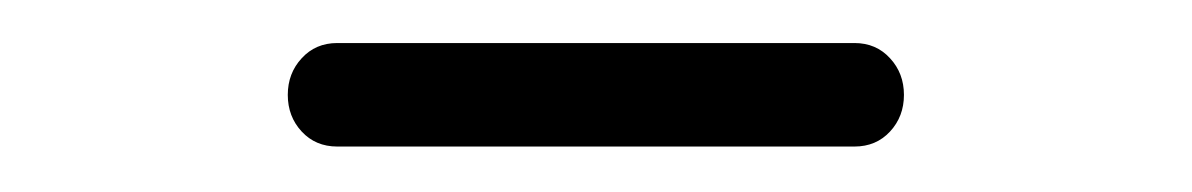

<svg xmlns="http://www.w3.org/2000/svg" viewBox="-20 -334 540 87"><path d="M132.8 -267.6Q123 -267.6 116.7 -274.4Q110.4 -281.2 110.4 -291Q110.4 -300.8 116.7 -307.6Q123 -314.5 132.8 -314.5H367.2Q377 -314.5 383.3 -307.6Q389.6 -300.8 389.6 -291Q389.6 -281.2 383.3 -274.4Q377 -267.6 367.2 -267.6Z"/></svg>

Font: Rounded Mgen+ 1m light
Style: Regular
Weight: 200
Designer: [Source Han Sans]
Ryoko NISHIZUKA  (kana & ideographs); Paul D. Hunt (Latin, Greek & Cyrillic); Wenlong ZHANG  (bopomofo
Version: Version 1.059.20150602